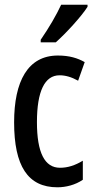

<svg xmlns="http://www.w3.org/2000/svg" viewBox="-20 -786 402 816"><path d="M352 -757V-766H240C219 -721 190 -671 153 -617V-606H217C260 -644 326 -716 352 -757ZM224 10C260 10 300 0 332 -22V-103C299 -83 268 -73 235 -73C170 -73 137 -137 137 -267C137 -398 170 -466 233 -466C258 -466 283 -459 312 -443L340 -522C310 -539 275 -550 226 -550C98 -550 40 -440 40 -266C40 -81 98 10 224 10Z"/></svg>

Font: Noto Sans Sinhala UI ExtraCondensed Medium
Style: Regular
Weight: 500
Width: 2
Designer: Jelle Bosma - Monotype Design Team
Foundry: Monotype Imaging Inc.
Version: Version 2.006